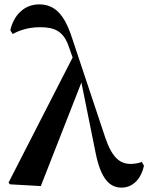

<svg xmlns="http://www.w3.org/2000/svg" viewBox="-20 -839 676 875"><path d="M534 16C584 16 623 -22 636 -84L626 -101C612 -95 591 -92 576 -92C527 -92 491 -119 459 -214L308 -667C273 -775 229 -819 158 -819C90 -819 42 -769 27 -701L38 -684C67 -700 108 -715 163 -715C229 -715 270 -697 294 -625L311 -577L19 -7L25 1L166 9L351 -463L414 -151C439 -18 483 16 534 16Z"/></svg>

Font: Noto Serif JP
Style: Bold
Weight: 700
Designer: Ryoko NISHIZUKA 西塚涼子 (kana & ideographs); Frank Grießhammer (Latin, Greek & Cyrillic); Wenlong ZHANG 张文龙 (bopomofo); San
Foundry: Adobe
Version: Version 2.001;hotconv 1.1.0;makeotfexe 2.6.0